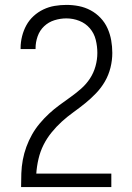

<svg xmlns="http://www.w3.org/2000/svg" viewBox="-20 -763 540 783"><path d="M66 0V-1Q66 -29 67 -56.5Q68 -84 73 -111Q78 -138 87.5 -164Q97 -190 110.5 -214Q124 -238 142 -259.5Q160 -281 180 -299.5Q200 -318 222.5 -334.5Q245 -351 267.5 -367Q290 -383 311 -401.5Q332 -420 347 -443Q362 -466 369.5 -493Q377 -520 377 -547Q377 -574 370.5 -600.5Q364 -627 346.5 -647.5Q329 -668 303.5 -678Q278 -688 251 -688Q226 -688 202 -680.5Q178 -673 160 -656Q142 -639 133.5 -615Q125 -591 125 -566V-563H64V-567Q64 -591 70 -615Q76 -639 87.5 -660Q99 -681 117 -697.5Q135 -714 157 -724.5Q179 -735 203 -739Q227 -743 251 -743Q277 -743 302 -738Q327 -733 349.5 -721Q372 -709 390 -690Q408 -671 418.5 -647.5Q429 -624 433.5 -598.5Q438 -573 438 -547Q438 -517 430.5 -487Q423 -457 408 -431Q393 -405 372 -383Q351 -361 327.5 -342Q304 -323 279 -305Q254 -287 232 -267Q210 -247 190.5 -223Q171 -199 157.5 -172Q144 -145 137 -115Q130 -85 128 -55H434V0Z"/></svg>

Font: Iosevka SS18 Light
Style: Regular
Weight: 300
Monospace: yes
Designer: Belleve Invis
Foundry: Belleve Invis
Version: Version 25.1.1; ttfautohint (v1.8.4)